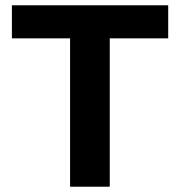

<svg xmlns="http://www.w3.org/2000/svg" viewBox="-20 -706 681 726"><path d="M245 0V-561H25V-686H616V-561H395V0Z"/></svg>

Font: Archivo SemiBold
Style: Bold
Weight: 700
Version: Version 2.001